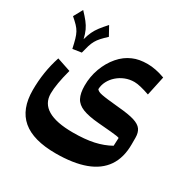

<svg xmlns="http://www.w3.org/2000/svg" viewBox="-186 -747 1144 1169"><g transform="rotate(30 386.5 -163.0)"><path d="M666.1 -334.6 695.2 -470.5Q628.5 -494.8 573.1 -494.8Q513 -494.8 471.2 -476.2Q422.8 -456 385.4 -412.3Q348 -368.6 326.7 -310.8Q305.4 -252.9 305.4 -189.6Q305.4 -135.8 322.1 -103.8Q338.9 -71.8 380 -55.7Q421.2 -39.6 493.7 -33.5Q553.5 -28.6 583.3 -25.8Q613 -23 625.2 -21Q637.3 -19 644.1 -16.3L641.6 40.1Q592 67.8 531.3 81.2Q470.5 94.5 385.3 94.5Q268.5 94.5 209.6 59.6Q150.8 24.8 150.8 -44.1Q150.8 -108.8 180.7 -219.7L84 -252.1Q45.6 -135.5 45.6 -8.1Q45.6 126 123 191.5Q200.5 257 358.2 257Q481.5 257 564.8 226.3Q648.1 195.6 690.2 133.7Q732.4 71.7 732.4 -22.3V-68.5Q732.4 -104.2 717 -125.9Q701.6 -147.6 662.9 -159.7Q624.1 -171.7 553.5 -177.8Q504.3 -182.6 474.1 -186.1Q444 -189.6 427.3 -193Q410.6 -196.3 402.4 -200.7Q394.2 -205.1 388.7 -211.6Q389.7 -241.3 403.5 -267.9Q417.4 -294.6 440.9 -315.3Q464.3 -336 494.4 -347.9Q524.5 -359.7 557.9 -359.7Q576.1 -359.7 603.7 -353.2Q631.3 -346.7 666.1 -334.6ZM190.3 -354.2Q198 -386.3 204.8 -408.3Q211.7 -430.3 221.3 -447.3Q230.9 -464.3 246.1 -481.1Q261.2 -497.8 285 -519.7L250.1 -583Q223.3 -553.3 206.3 -531.1Q189.4 -508.9 178.5 -485.8Q167.7 -462.8 158.9 -430.3Q151 -463.9 140.2 -487.3Q129.3 -510.8 112.2 -532.6Q95.1 -554.4 67.8 -583L32.9 -519.7Q57.2 -498.6 72.5 -482.7Q87.8 -466.7 97.3 -449.4Q106.7 -432.1 113.8 -407.5Q120.9 -382.9 129.1 -344.9Z"/></g></svg>

Font: Pinar-VF
Style: Regular
Weight: 300
Designer: Amin Abedi
Version: Version 3.0